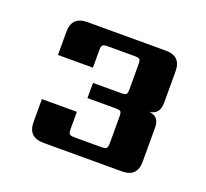

<svg xmlns="http://www.w3.org/2000/svg" viewBox="-72 -707 549 511"><g transform="rotate(20 202.5 -451.0)"><path d="M151 -563V-513H52V-579Q52 -622 96 -622H318Q361 -622 361 -579V-490Q361 -456 331 -454Q361 -452 361 -420V-323Q361 -280 318 -280H96Q52 -280 52 -323V-388H151V-340Q151 -329 154 -325.5Q157 -322 168 -322H245Q256 -322 259 -325.5Q262 -329 262 -340V-415Q262 -426 259 -429Q256 -432 245 -432H165V-475H245Q256 -475 259 -478Q262 -481 262 -492V-563Q262 -574 259 -577Q256 -580 245 -580H168Q158 -580 154.5 -577Q151 -574 151 -563Z"/></g></svg>

Font: Sarpanch
Style: Bold
Weight: 700
Designer: Manushi Parikh (Devanagari and Latin), Jyotish Sonowal (Devanagari)
Foundry: Indian Type Foundry
Version: Version 2.004;PS 1.0;hotconv 1.0.78;makeotf.lib2.5.61930; tt